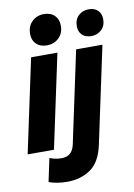

<svg xmlns="http://www.w3.org/2000/svg" viewBox="-121 -818 748 1071"><g transform="rotate(-10 253.0 -283.0)"><path d="M192 -580Q154 -580 132 -601.5Q110 -623 110 -659Q110 -703 137.5 -729Q165 -755 204 -755Q243 -755 265 -733Q287 -711 287 -675Q287 -632 259.5 -606Q232 -580 192 -580ZM-20 0 93 -530H242L129 0ZM172 189Q142 189 114.5 184.5Q87 180 68 172L96 41Q111 47 127.5 50.5Q144 54 163 54Q194 54 212 38Q230 22 237 -9L348 -530H497L381 14Q361 111 305 150Q249 189 172 189ZM445 -588Q412 -588 393 -606.5Q374 -625 374 -656Q374 -694 397.5 -716Q421 -738 455 -738Q488 -738 507 -719.5Q526 -701 526 -669Q526 -632 502.5 -610Q479 -588 445 -588Z"/></g></svg>

Font: Radio Canada Big
Style: Bold Italic
Weight: 700
Italic angle: -12°
Designer: Étienne Aubert Bonn
Foundry: Coppers and Brasses
Version: Version 1.001